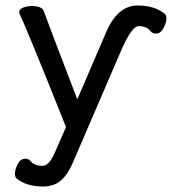

<svg xmlns="http://www.w3.org/2000/svg" viewBox="-20 -508 625 698"><path d="M137 170Q176 170 201 148.5Q226 127 245 83Q382 -236 420.5 -324.5Q459 -413 484 -413Q512 -413 526 -396Q533 -386 547 -386Q564 -386 574.5 -406Q585 -426 585 -442Q585 -449 581 -456Q544 -488 480 -488Q405 -488 363 -384L261 -147Q150 -436 139 -468Q132 -486 95 -486Q79 -486 64.5 -480.5Q50 -475 50 -463L51 -457Q70 -422 220 -46L180 45Q159 95 134 95Q107 95 92 79Q85 69 72 69Q54 69 44 89.5Q34 110 34 124Q34 132 39 140Q75 170 137 170Z"/></svg>

Font: LXGW WenKai Mono TC
Style: Bold
Weight: 700
Designer: LXGW / Fontworks Inc.
Foundry: LXGW / Fontworks Inc.
Version: Version 1.330